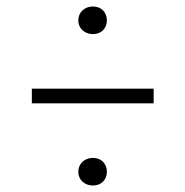

<svg xmlns="http://www.w3.org/2000/svg" viewBox="-20 -653 570 591"><path d="M266 -633C240 -633 221 -615 221 -590C221 -566 240 -548 266 -548C292 -548 309 -566 309 -590C309 -615 292 -633 266 -633ZM78 -335H453V-380H78ZM266 -167C240 -167 221 -149 221 -124C221 -100 240 -82 266 -82C292 -82 309 -100 309 -124C309 -149 292 -167 266 -167Z"/></svg>

Font: Glow Sans SC Normal Light
Style: Regular
Weight: 300
Designer: Ryoko NISHIZUKA (kana, bopomofo & ideographs); Paul D. Hunt (Latin, Greek & Cyrillic); Sandoll Communications, Soo-young
Version: Version 0.93